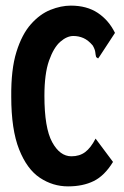

<svg xmlns="http://www.w3.org/2000/svg" viewBox="-20 -652 440 683"><path d="M222 11Q168 11 122 -19.5Q76 -50 48 -120.5Q20 -191 20 -308Q19 -405 38.5 -467.5Q58 -530 90 -566Q122 -602 159.5 -617Q197 -632 232 -632Q289 -632 328 -606Q367 -580 389 -535L334 -451L329 -444L322 -449Q320 -456 319 -466Q318 -476 310 -490Q294 -509 277 -516.5Q260 -524 241 -524Q218 -524 194.5 -503.5Q171 -483 154.5 -436.5Q138 -390 138 -311Q138 -197 165.5 -146.5Q193 -96 234 -96Q263 -96 283 -111Q303 -126 320 -159L382 -76Q352 -27 313.5 -8Q275 11 222 11Z"/></svg>

Font: Inconsolata Condensed Black
Style: Regular
Weight: 900
Width: 3
Monospace: yes
Designer: Raph Levien, Cyreal, Brenton Simpson
Foundry: Raph Levien, Cyreal, Google
Version: Version 3.001; ttfautohint (v1.8.2.53-6de2)